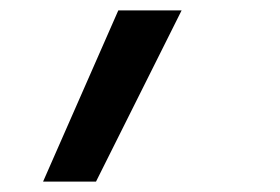

<svg xmlns="http://www.w3.org/2000/svg" viewBox="-20 -172 540 370"><path d="M63 178 208 -152H330L165 178Z"/></svg>

Font: Iosevka Semibold Oblique
Style: Regular
Weight: 600
Italic angle: -9°
Monospace: yes
Designer: Belleve Invis
Foundry: Belleve Invis
Version: Version 32.5.0; ttfautohint (v1.8.4)